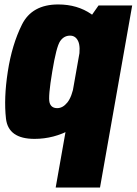

<svg xmlns="http://www.w3.org/2000/svg" viewBox="-20 -621 614 862"><path d="M230 221H429L573.5 -596.5H422.5L358.5 -505.5ZM135 2.5Q222 2.5 299.5 -40.5Q377 -83.5 393 -166L313 -242.5Q303 -186.5 282.5 -161Q262 -135.5 237 -135.5Q209.5 -135.5 202.5 -160.5Q195.5 -185.5 214.5 -299Q233 -411.5 250 -436.2Q267 -461 294.5 -461Q319.5 -461 331 -436Q342.5 -411 333.5 -356.5L438.5 -430.5Q453.5 -513.5 390.5 -557.2Q327.5 -601 241.5 -601Q123.5 -601 78.5 -510.5Q33.5 -420 15 -299.5Q-3.5 -180 6.8 -88.8Q17 2.5 135 2.5Z"/></svg>

Font: Anybody Condensed Black
Style: Italic
Weight: 900
Width: 3
Italic angle: -10°
Version: Version 1.113;gftools[0.9.25]